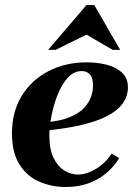

<svg xmlns="http://www.w3.org/2000/svg" viewBox="-20 -740 535 770"><path d="M243 10Q187 10 137.5 -11.5Q88 -33 58 -80.5Q28 -128 28 -205Q28 -292 67.5 -356Q107 -420 175 -455Q243 -490 328 -490Q368 -490 405.5 -481Q443 -472 468 -450Q493 -428 493 -390Q493 -354 472 -325Q451 -296 409.5 -274.5Q368 -253 305.5 -238.5Q243 -224 159 -216V-249Q221 -254 259.5 -270Q298 -286 318 -308Q338 -330 345.5 -353Q353 -376 353 -396Q353 -428 340.5 -441.5Q328 -455 308 -455Q276 -455 252 -428.5Q228 -402 211.5 -361Q195 -320 186.5 -275.5Q178 -231 178 -195Q178 -141 195 -106.5Q212 -72 238.5 -56Q265 -40 293 -40Q326 -40 363 -61.5Q400 -83 428 -124L458 -106Q437 -71 405 -44.5Q373 -18 332.5 -4Q292 10 243 10ZM432 -540 327 -601 203 -540H173L327 -720H358L462 -540Z"/></svg>

Font: Brygada 1918
Style: Italic
Weight: 400
Italic angle: -8°
Designer: Mateusz Machalski | Borys Kosmynka | Przemek Hoffer
Foundry: NIEPODLEGLA 2018
Version: Version 3.006